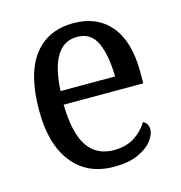

<svg xmlns="http://www.w3.org/2000/svg" viewBox="-88 -625 673 715"><g transform="rotate(-15 248.5 -268.0)"><path d="M266 10Q164 10 107 -62Q50 -134 50 -264Q50 -405 104 -475.5Q158 -546 257 -546Q348 -546 399.5 -485Q451 -424 451 -306V-262H144Q146 -152 180.5 -101Q215 -50 282 -50Q330 -50 363 -72Q396 -94 412 -123Q420 -120 426 -111.5Q432 -103 432 -90Q432 -70 414 -46.5Q396 -23 359.5 -6.5Q323 10 266 10ZM356 -314Q355 -395 333 -444Q311 -493 257 -493Q205 -493 177.5 -447Q150 -401 146 -314Z"/></g></svg>

Font: Noto Serif Tamil SemiCondensed
Style: Regular
Weight: 400
Width: 4
Designer: Indian Type Foundry, Tom Grace, and the Monotype Design Team
Foundry: Monotype Imaging Inc.
Version: Version 2.004; ttfautohint (v1.8.4.7-5d5b)